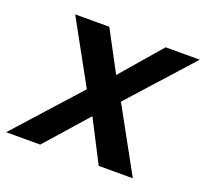

<svg xmlns="http://www.w3.org/2000/svg" viewBox="-130 -683 862 804"><g transform="rotate(20 301.0 -281.0)"><path d="M380 -284.5 536.5 0H384.5L288.5 -186.5L124 0H-28L228 -284.5L75 -562.5H227L323 -382.5L478 -562.5H630Z"/></g></svg>

Font: Russisch Sans
Style: Bold Italic
Weight: 700
Italic angle: -10°
Designer: Michael Sharanda (font) & Cristiano Sobral (main changes)
Foundry: Michael Sharanda
Version: Version 2.00;September 8, 2020;FontCreator 13.0.0.2681 64-bi